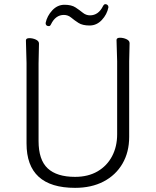

<svg xmlns="http://www.w3.org/2000/svg" viewBox="-20 -890 750 926"><path d="M503 -855Q496 -820 471 -793.5Q446 -767 412 -767Q378 -767 358.5 -779.5Q339 -792 323.5 -805Q308 -818 288 -818Q248 -818 226 -773Q222 -764 216 -764Q200 -764 200 -779Q207 -813 232 -840Q257 -867 291 -867Q325 -867 344.5 -854Q364 -841 379.5 -828.5Q395 -816 414 -816Q455 -816 477 -861Q482 -870 488 -870Q494 -870 498.5 -866Q503 -862 503 -855ZM168 -680 166 -584V-210Q166 -119 210 -78Q254 -37 342 -37Q405 -37 450.5 -63.5Q496 -90 520.5 -136.5Q545 -183 545 -242V-595L542 -697Q542 -708 558.5 -708Q575 -708 590 -701Q605 -694 605 -682L603 -594V-230Q603 -156 570.5 -100.5Q538 -45 479.5 -14.5Q421 16 342 16Q108 16 108 -198V-586L105 -695Q105 -706 121.5 -706Q138 -706 153 -699Q168 -692 168 -680Z"/></svg>

Font: ToneOZ-Pinyin-WenKai-Light
Style: Light
Weight: 300
Designer: Fontworks Inc.
Foundry: ToneOZ
Version: Version 0.240331